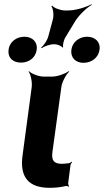

<svg xmlns="http://www.w3.org/2000/svg" viewBox="-20 -895 498 920"><path d="M218 5C247 5 270 2 292 -3C297 -5 306 -3 309 0L311 -3C308 -6 306 -15 307 -20L318 -105C319 -110 324 -115 326 -118L323 -120C321 -118 315 -113 310 -113L302 -112L278 -110C239 -110 226 -125 231 -165L274 -478C277 -502 297 -539 312 -552L309 -554C294 -542 255 -528 231 -528H189C165 -528 130 -542 119 -554L117 -552C127 -539 135 -502 132 -478L88 -150C74 -47 116 5 218 5ZM233 -801 211 -719C206 -701 189 -676 177 -667L180 -664C191 -673 220 -683 238 -683H242C254 -683 275 -675 279 -667L283 -670C279 -677 286 -702 291 -712L337 -788C355 -820 395 -858 420 -872L419 -875C394 -861 343 -845 308 -845H289C270 -845 238 -857 230 -868L226 -865C235 -855 239 -821 233 -801ZM81 -595C119 -595 151 -619 156 -657C161 -694 135 -719 97 -719C59 -719 26 -695 21 -657C16 -618 42 -595 81 -595ZM380 -594C419 -594 452 -619 457 -657C462 -695 435 -719 397 -719C360 -719 327 -694 322 -657C317 -619 342 -594 380 -594Z"/></svg>

Font: Asimov
Style: EdgeIt
Weight: 500
Designer: Google
Version: Version 2.000980: 2014